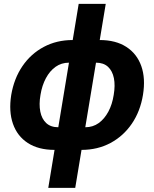

<svg xmlns="http://www.w3.org/2000/svg" viewBox="-20 -752 785 977"><path d="M257.3 10.7Q175.8 10.7 121.8 -24.2Q67.9 -59.1 45.9 -122.1Q23.9 -185.1 37.1 -268.6Q51.3 -352.5 94.2 -415.5Q137.2 -478.5 202.9 -513.4Q268.6 -548.3 349.6 -548.3H487.3Q568.8 -548.3 622.8 -513.4Q676.8 -478.5 699 -415.8Q721.2 -353 707.5 -269Q693.8 -185.5 650.9 -122.6Q607.9 -59.6 542.2 -24.4Q476.6 10.7 395 10.7ZM276.4 -104.5H414.1Q452.6 -104.5 482.2 -125.7Q511.7 -147 531.5 -184.1Q551.3 -221.2 558.6 -269Q566.9 -317.4 559.6 -354.2Q552.2 -391.1 529.5 -412.1Q506.8 -433.1 468.3 -433.1H331.1Q292.5 -433.1 262.9 -412.1Q233.4 -391.1 213.6 -354.2Q193.8 -317.4 186 -269Q177.7 -221.2 185.1 -184.1Q192.4 -147 215.3 -125.7Q238.3 -104.5 276.4 -104.5ZM225.6 204.1 380.4 -732.4H518.1L362.8 204.1Z"/></svg>

Font: Inter 17pt
Style: Bold Italic
Weight: 700
Italic angle: -9.3988°
Version: Version 4.001;git-66647c0bb